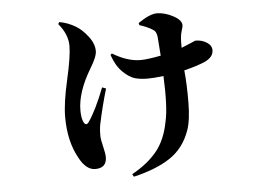

<svg xmlns="http://www.w3.org/2000/svg" viewBox="-48 -640 1097 785"><g transform="rotate(-5 500.0 -247.5)"><path d="M373 -293.9 388.7 -288.1Q367.2 -214.8 353.5 -149.4Q348.6 -129.9 348.6 -96.7Q348.6 -83 356 -53.2Q363.3 -23.4 363.3 -8.8Q363.3 36.1 316.4 36.1Q279.3 36.1 252 -14.6Q211.9 -85 211.9 -186.5Q211.9 -243.2 233.4 -337.4Q254.9 -431.6 254.9 -474.6Q254.9 -522.5 216.8 -567.4L221.7 -575.2Q256.8 -569.3 289.1 -549.8Q313.5 -535.2 336.9 -504.9Q360.4 -474.6 360.4 -444.3Q360.4 -420.9 332 -375Q276.4 -282.2 276.4 -208Q276.4 -175.8 285.2 -158.2Q294.9 -141.6 305.7 -157.2Q336.9 -201.2 373 -293.9ZM710.9 -426.8Q716.8 -428.7 731.4 -435.1Q746.1 -441.4 757.8 -446.3L769.5 -451.2Q795.9 -451.2 815.9 -438.5Q835.9 -425.8 835.9 -406.2Q835.9 -377.9 799.8 -361.3Q766.6 -346.7 713.9 -334Q719.7 -278.3 719.2 -203.1Q718.8 -127.9 704.1 -87.9Q678.7 -16.6 621.1 21.5Q563.5 59.6 470.7 81.1L464.8 70.3Q530.3 34.2 567.9 -12.2Q605.5 -58.6 619.1 -131.8Q632.8 -189.5 627 -318.4Q587.9 -313.5 561.5 -313.5Q532.2 -313.5 509.8 -319.8Q487.3 -326.2 460.9 -351.6Q434.6 -377 418.9 -422.9L424.8 -428.7Q485.4 -391.6 540 -391.6Q567.4 -391.6 623 -402.3Q619.1 -453.1 617.2 -480.5Q614.3 -502.9 601.6 -509.8Q579.1 -524.4 546.9 -534.2L544.9 -543Q592.8 -576.2 622.1 -576.2Q653.3 -576.2 688 -558.1Q722.7 -540 722.7 -518.6Q722.7 -512.7 717.8 -497.6Q712.9 -482.4 711.9 -467.8Q710.9 -456.1 710.9 -426.8Z"/></g></svg>

Font: GenYoMin TW TTF Bold
Style: Regular
Weight: 700
Version: Version 1.300